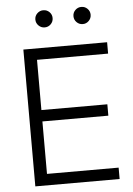

<svg xmlns="http://www.w3.org/2000/svg" viewBox="-61 -971 705 1017"><g transform="rotate(-5 291.5 -463.0)"><path d="M85 0V-727.5H530.3V-667H152.3V-399.9H502.9V-339.4H152.3V-60.5H533.2V0ZM410.6 -834.5Q391.6 -834.5 378.2 -847.9Q364.7 -861.3 364.7 -880.4Q364.7 -899.4 378.2 -912.6Q391.6 -925.8 410.6 -925.8Q429.2 -925.8 442.6 -912.6Q456.1 -899.4 456.1 -880.4Q456.1 -861.3 442.6 -847.9Q429.2 -834.5 410.6 -834.5ZM208 -834.5Q189.5 -834.5 175.8 -847.9Q162.1 -861.3 162.1 -880.4Q162.1 -899.4 175.8 -912.6Q189.5 -925.8 208 -925.8Q227.1 -925.8 240.5 -912.6Q253.9 -899.4 253.9 -880.4Q253.9 -861.3 240.5 -847.9Q227.1 -834.5 208 -834.5Z"/></g></svg>

Font: Inter 24pt Light
Style: Regular
Weight: 300
Designer: Rasmus Andersson
Foundry: rsms
Version: Version 4.001;git-66647c0bb